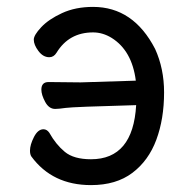

<svg xmlns="http://www.w3.org/2000/svg" viewBox="-20 -513 540 557"><path d="M244 24Q132 24 71 -59Q67 -65 67 -76Q67 -93 78.5 -115.5Q90 -138 106 -138Q116 -138 123 -128Q142 -94 168 -72.5Q194 -51 244 -51Q366 -51 375 -208Q192 -203 171 -200Q150 -197 140 -197Q122 -197 111 -217.5Q100 -238 100 -253Q100 -275 121 -275L214 -274L374 -279Q363 -366 304 -403Q278 -419 250 -419Q180 -419 144 -360Q136 -347 123 -347Q105 -347 91.5 -365Q78 -383 78 -398Q78 -411 99.5 -434Q121 -457 160 -475Q199 -493 250 -493Q367 -493 430 -371Q456 -314 456 -245Q456 -168 433.5 -107.5Q411 -47 364 -11.5Q317 24 244 24Z"/></svg>

Font: LXGW WenKai Mono TC
Style: Bold
Weight: 700
Designer: LXGW / Fontworks Inc.
Foundry: LXGW / Fontworks Inc.
Version: Version 1.330